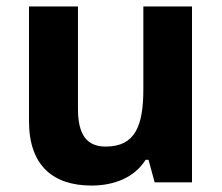

<svg xmlns="http://www.w3.org/2000/svg" viewBox="-20 -566 690 596"><path d="M576 -546H425V-290C425 -174 399 -111 308 -111C248 -111 222 -150 222 -228V-546H70V-190C70 -50 147 10 264 10C333 10 397 -14 432 -70H441L460 0H576Z"/></svg>

Font: Noto Sans Myanmar UI
Style: Bold
Weight: 700
Designer: Monotype Design Team
Foundry: Monotype Imaging Inc.
Version: Version 2.103